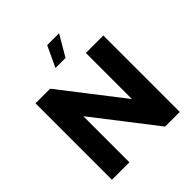

<svg xmlns="http://www.w3.org/2000/svg" viewBox="-239 -1078 1243 1243"><g transform="rotate(-45 382.5 -456.5)"><path d="M72 -700H206L533 -278V-700H693V0H559L232 -422V0H72ZM392 -913H501L417 -770H325Z"/></g></svg>

Font: Chess Sans
Style: Bold
Weight: 700
Designer: Wolf Bōese
Foundry: Wolf Bōese
Version: Version 7.223